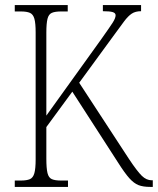

<svg xmlns="http://www.w3.org/2000/svg" viewBox="-20 -734 620 754"><path d="M38 0V-25H61Q85 -25 97.5 -30.5Q110 -36 115 -54Q120 -72 120 -108V-607Q120 -643 115 -660.5Q110 -678 97.5 -683.5Q85 -689 62 -689H38V-714H246V-689H220Q196 -689 183.5 -683.5Q171 -678 166.5 -660Q162 -642 162 -606V-280L379 -582Q411 -627 422.5 -645Q434 -663 434 -674Q434 -683 422.5 -686.5Q411 -690 384 -690V-714H534V-690Q512 -690 497.5 -680.5Q483 -671 467 -649.5Q451 -628 424 -591L291 -409L487 -109Q519 -61 537 -43.5Q555 -26 576 -26H580V0H570Q542 0 524 -7Q506 -14 488 -34Q470 -54 444 -95L264 -374L162 -235V-111Q162 -73 166.5 -54.5Q171 -36 183.5 -30.5Q196 -25 220 -25H247V0Z"/></svg>

Font: Noto Serif Ethiopic Condensed ExtraLight
Style: Regular
Weight: 200
Width: 3
Designer: Monotype Design Team
Foundry: Monotype Imaging Inc.
Version: Version 2.102; ttfautohint (v1.8.4.7-5d5b)